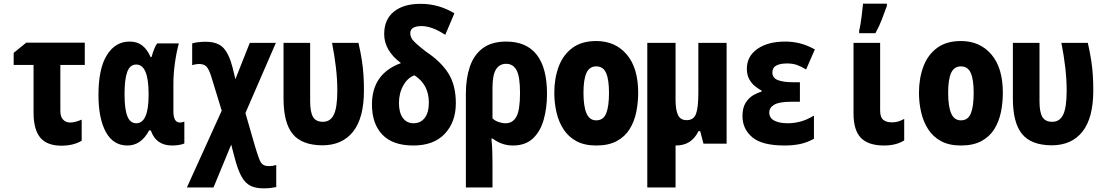

<svg xmlns="http://www.w3.org/2000/svg" viewBox="-20 -788 6040 1053"><path d="M317 11Q238 11 201 -33Q164 -77 164 -172V-432H55V-498L124 -554H445V-432H311V-179Q311 -148 326 -132Q341 -116 365 -116Q391 -116 428 -132V-16Q406 -3 378 4Q350 11 317 11Z M679 10Q601 10 560.5 -64Q520 -138 520 -268Q520 -411 566 -485.5Q612 -560 691 -560Q732 -560 759.5 -539Q787 -518 806 -475H811Q818 -500 825.5 -519Q833 -538 842 -550H961Q948 -504 939.5 -444Q931 -384 931 -329V-177Q931 -116 967 -116Q979 -116 991 -121V-2Q987 2 967 6Q947 10 924 10Q835 10 807 -73H798Q754 10 679 10ZM727 -112Q795 -112 795 -267V-273Q795 -434 727 -434Q693 -434 678 -394Q663 -354 663 -272Q663 -189 678.5 -150.5Q694 -112 727 -112Z M1425 245Q1383 245 1354 231Q1325 217 1304.5 180Q1284 143 1266 74L1248 5L1151 240H1005L1196 -181L1139 -367Q1126 -409 1112 -423Q1098 -437 1073 -437Q1062 -437 1052 -435Q1042 -433 1034 -431V-550Q1047 -554 1066.5 -556.5Q1086 -559 1107 -559Q1175 -559 1206.5 -524Q1238 -489 1257 -412L1271 -354L1350 -553H1493L1326 -168L1377 9Q1392 59 1401.5 83.5Q1411 108 1423 115.5Q1435 123 1455 123Q1476 123 1495 117V238Q1481 241 1463 243Q1445 245 1425 245Z M1747 9Q1635 8 1585 -53.5Q1535 -115 1535 -248V-553H1681V-232Q1681 -174 1696.5 -147Q1712 -120 1751 -120Q1792 -120 1811 -159.5Q1830 -199 1830 -291Q1830 -351 1822.5 -416.5Q1815 -482 1801 -553H1946Q1958 -500 1964.5 -457.5Q1971 -415 1973.5 -376Q1976 -337 1976 -292Q1976 -141 1916.5 -66Q1857 9 1747 9Z M2247 10Q2134 10 2077 -49.5Q2020 -109 2020 -215Q2020 -384 2179 -442Q2087 -511 2087 -601Q2087 -681 2140 -724Q2193 -767 2287 -767Q2386 -767 2472 -715L2422 -597Q2384 -622 2351.5 -633.5Q2319 -645 2293 -645Q2230 -645 2230 -606Q2230 -592 2236.5 -579.5Q2243 -567 2261.5 -550Q2280 -533 2316 -505Q2399 -450 2439.5 -385Q2480 -320 2480 -222Q2480 -119 2419.5 -54.5Q2359 10 2247 10ZM2248 -112Q2287 -112 2309.5 -141.5Q2332 -171 2332 -226Q2332 -324 2253 -375Q2216 -362 2192 -319.5Q2168 -277 2168 -223Q2168 -170 2189.5 -141Q2211 -112 2248 -112Z M2535 -274Q2535 -358 2557 -422.5Q2579 -487 2627.5 -523.5Q2676 -560 2757 -560Q2867 -560 2923.5 -488Q2980 -416 2980 -273Q2980 -195 2961.5 -130.5Q2943 -66 2902 -28Q2861 10 2793 10Q2732 10 2682 -28H2675Q2679 9 2680 43.5Q2681 78 2681 105V240H2535ZM2753 -112Q2792 -112 2812 -148Q2832 -184 2832 -278Q2832 -368 2813 -403Q2794 -438 2756 -438Q2719 -438 2700 -407Q2681 -376 2681 -307V-139Q2694 -126 2714 -119Q2734 -112 2753 -112Z M3250 10Q3185 10 3141 -14Q3097 -38 3070.5 -79Q3044 -120 3032 -172Q3020 -224 3020 -279Q3020 -358 3044 -422.5Q3068 -487 3119 -525Q3170 -563 3250 -563Q3354 -563 3417 -489.5Q3480 -416 3480 -279Q3480 -225 3469.5 -173.5Q3459 -122 3433.5 -80.5Q3408 -39 3363 -14.5Q3318 10 3250 10ZM3250 -128Q3289 -128 3304.5 -166Q3320 -204 3320 -279Q3320 -352 3304 -388Q3288 -424 3250 -424Q3213 -424 3196.5 -388.5Q3180 -353 3180 -279Q3180 -205 3196.5 -166.5Q3213 -128 3250 -128Z M3685 10V240H3530V-553H3685V-240Q3685 -185 3698.5 -157Q3712 -129 3746 -129Q3784 -129 3797 -163Q3810 -197 3810 -280V-553H3965V0H3838L3820 -69H3811Q3792 -30 3761.5 -10Q3731 10 3685 10Z M4283 10Q4159 10 4105.5 -35.5Q4052 -81 4052 -151Q4052 -197 4069.5 -224.5Q4087 -252 4111.5 -266Q4136 -280 4157 -286V-291Q4142 -299 4123 -313.5Q4104 -328 4090 -352Q4076 -376 4076 -411Q4076 -479 4133.5 -519.5Q4191 -560 4286 -560Q4327 -560 4366 -550.5Q4405 -541 4449 -517L4401 -407Q4373 -424 4350 -432Q4327 -440 4296 -440Q4259 -440 4237.5 -428.5Q4216 -417 4216 -391Q4216 -360 4246.5 -348.5Q4277 -337 4329 -337H4367V-230H4320Q4254 -230 4226.5 -214Q4199 -198 4199 -171Q4199 -141 4226.5 -126.5Q4254 -112 4300 -112Q4334 -112 4369 -121Q4404 -130 4444 -154V-27Q4406 -6 4367.5 2Q4329 10 4283 10Z M4828 10Q4743 10 4702 -31.5Q4661 -73 4661 -166V-553H4807V-182Q4807 -145 4824 -131Q4841 -117 4872 -117Q4892 -117 4907.5 -122Q4923 -127 4939 -136V-18Q4895 10 4828 10ZM4692 -621Q4695 -631 4698.5 -651.5Q4702 -672 4705 -695Q4708 -718 4710 -738Q4712 -758 4713 -768H4844V-756Q4831 -720 4816.5 -681.5Q4802 -643 4781 -606H4692Z M5250 10Q5185 10 5141 -14Q5097 -38 5070.5 -79Q5044 -120 5032 -172Q5020 -224 5020 -279Q5020 -358 5044 -422.5Q5068 -487 5119 -525Q5170 -563 5250 -563Q5354 -563 5417 -489.5Q5480 -416 5480 -279Q5480 -225 5469.5 -173.5Q5459 -122 5433.5 -80.5Q5408 -39 5363 -14.5Q5318 10 5250 10ZM5250 -128Q5289 -128 5304.5 -166Q5320 -204 5320 -279Q5320 -352 5304 -388Q5288 -424 5250 -424Q5213 -424 5196.5 -388.5Q5180 -353 5180 -279Q5180 -205 5196.5 -166.5Q5213 -128 5250 -128Z M5747 9Q5635 8 5585 -53.5Q5535 -115 5535 -248V-553H5681V-232Q5681 -174 5696.5 -147Q5712 -120 5751 -120Q5792 -120 5811 -159.5Q5830 -199 5830 -291Q5830 -351 5822.5 -416.5Q5815 -482 5801 -553H5946Q5958 -500 5964.5 -457.5Q5971 -415 5973.5 -376Q5976 -337 5976 -292Q5976 -141 5916.5 -66Q5857 9 5747 9Z"/></svg>

Font: Noto Sans Mono ExtraCondensed Black
Style: Regular
Weight: 900
Width: 2
Designer: Monotype Design Team
Foundry: Monotype Imaging Inc.
Version: Version 2.014